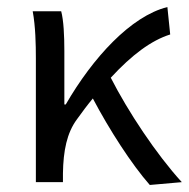

<svg xmlns="http://www.w3.org/2000/svg" viewBox="-20 -518 537 546"><path d="M406 8 497 0C424 -80 344 -201 295 -297C355 -362 410 -403 464 -420L456 -498C352 -472 244 -354 167 -221H163V-373C163 -416 161 -460 154 -486H73C81 -443 82 -391 82 -353V0H159V-25C160 -89 170 -140 199 -179C214 -200 229 -220 244 -238C291 -149 354 -51 406 8Z"/></svg>

Font: Giro Sans Regular
Style: Regular
Weight: 400
Designer: Paul D. Hunt
Foundry: Adobe Systems Incorporated
Version: Version 1.000;PS 1.0;hotconv 1.0.88;makeotf.lib2.5.647800